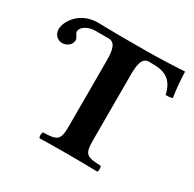

<svg xmlns="http://www.w3.org/2000/svg" viewBox="-145 -807 973 963"><g transform="rotate(30 341.0 -325.5)"><path d="M92 -555C92 -586 136 -605 169 -605H248C285 -605 295 -567 295 -506V-123C295 -40 278 -35 198 -32C192 -26 192 -4 198 2C247 1 299 0 363 0C429 0 482 1 532 2C538 -4 538 -26 532 -32C452 -35 435 -40 435 -123V-503C435 -567 445 -605 481 -605H503C578 -605 620 -579 637 -502C648 -502 667 -503 676 -507C669 -553 664 -605 663 -650C663 -651 661 -653 660 -653C626 -650 515 -645 436 -645H295C218 -645 201 -647 162 -647C56 -647 7 -564 7 -521C7 -482 38 -468 56 -468C83 -468 109 -487 109 -514C109 -531 92 -542 92 -555Z"/></g></svg>

Font: Libertinus Serif
Style: Bold
Weight: 700
Designer: Philipp H. Poll, Khaled Hosny
Foundry: Caleb Maclennan
Version: Version 7.050;RELEASE